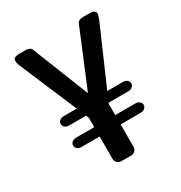

<svg xmlns="http://www.w3.org/2000/svg" viewBox="-177 -886 954 1013"><g transform="rotate(-30 300.0 -380.0)"><path d="M90 -199Q90 -211 100 -219Q110 -227 124 -227H235V-285L228 -301H124Q110 -301 100 -309Q90 -317 90 -330Q90 -342 100 -350Q110 -358 124 -358H204L59 -700Q49 -721 49 -737Q49 -760 85 -760H125Q136 -760 146 -756Q156 -752 160 -741L296 -399L438 -741Q443 -752 452.5 -756Q462 -760 473 -760H513Q550 -760 550 -738Q550 -727 539 -700L390 -358H486Q500 -358 510 -350Q520 -342 520 -330Q520 -318 510 -309.5Q500 -301 486 -301H365L363 -296V-227H486Q500 -227 510 -219Q520 -211 520 -199Q520 -187 510 -178.5Q500 -170 486 -170H363V-34Q363 -20 353 -10Q343 0 329 0H269Q255 0 245 -10Q235 -20 235 -34V-170H124Q110 -170 100 -178Q90 -186 90 -199Z"/></g></svg>

Font: Yusei Magic
Style: Regular
Weight: 400
Designer: Tanukizamurai
Foundry: Yusei Magic Project
Version: Version 1.200